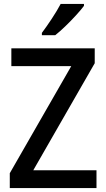

<svg xmlns="http://www.w3.org/2000/svg" viewBox="-20 -1054 541 981"><path d="M473 -93H30V-169L344 -716H38V-807H464V-731L150 -184H473ZM409 -1024Q395 -1005 369 -976.5Q343 -948 314 -920Q285 -892 262 -874H194V-886Q218 -918 245 -959Q272 -1000 290 -1034H409Z"/></svg>

Font: Noto Sans Telugu UI SemiCondensed Medium
Style: Regular
Weight: 500
Width: 4
Designer: Jelle Bosma - Monotype Design Team
Foundry: Monotype Imaging Inc.
Version: Version 2.005; ttfautohint (v1.8.4.7-5d5b)